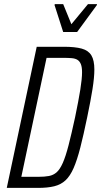

<svg xmlns="http://www.w3.org/2000/svg" viewBox="-20 -916 493 936"><path d="M13 0 159 -688H291Q346 -688 378.5 -679Q411 -670 425.5 -646Q440 -622 440 -577Q440 -539 431 -482Q422 -425 405 -344Q387 -257 371.5 -196.5Q356 -136 339 -97Q322 -58 299.5 -37Q277 -16 244.5 -8Q212 0 165 0ZM84 -54H166Q197 -54 218.5 -58Q240 -62 256 -76Q272 -90 286 -121.5Q300 -153 314 -207Q328 -261 346 -344Q363 -426 371.5 -479Q380 -532 380 -564Q380 -588 374.5 -602.5Q369 -617 358 -624Q347 -631 329.5 -632.5Q312 -634 288 -634H207ZM288 -760 246 -891 247 -896H288L328 -798L409 -896H453L452 -891L356 -760Z"/></svg>

Font: Saira Condensed Light
Style: Italic
Weight: 300
Width: 3
Italic angle: -12°
Designer: Hector Gatti with collaboration of the Omnibus-Type team
Foundry: Omnibus-Type
Version: Version 1.101